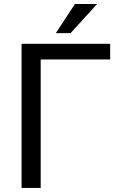

<svg xmlns="http://www.w3.org/2000/svg" viewBox="-20 -927 596 947"><path d="M523.4 -633.8H180.7V0H86.4V-710.9H523.4ZM349.6 -907.2H459L328.1 -763.7H255.4Z"/></svg>

Font: SteelSelectRoboto
Style: Roboto-Regular
Weight: 400
Designer: Google
Version: Version 2.137; 2017